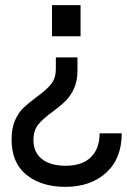

<svg xmlns="http://www.w3.org/2000/svg" viewBox="-20 -513 493 746"><path d="M186 -80Q147 -52 128.5 -29Q110 -6 110 31Q110 79 143 105Q176 131 235 131Q299 131 333 98Q367 65 367 5H453Q453 103 392.5 158Q332 213 234 213Q141 213 83 166.5Q25 120 25 29Q25 -15 38.5 -45.5Q52 -76 71 -94Q90 -112 122 -136Q160 -163 178.5 -186Q197 -209 197 -246V-290H281V-239Q281 -198 267.5 -169Q254 -140 235.5 -121.5Q217 -103 186 -80ZM293 -372H182V-493H293Z"/></svg>

Font: Hanken Grotesk Medium
Style: Regular
Weight: 500
Designer: Alfredo Marco Pradil
Foundry: Hanken Design Co.
Version: Version 3.014